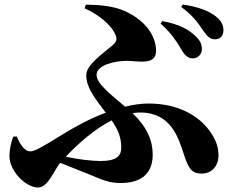

<svg xmlns="http://www.w3.org/2000/svg" viewBox="-20 -790 1040 855"><path d="M791 -564C805 -541 819 -531 836 -530C861 -529 879 -548 879 -571C879 -590 873 -607 854 -626C820 -660 778 -682 703 -696L695 -685C748 -639 774 -592 791 -564ZM886 -652C904 -627 916 -615 937 -615C961 -615 975 -631 975 -655C975 -679 965 -698 941 -717C911 -741 865 -759 794 -770L787 -759C849 -714 870 -674 886 -652ZM55 -182H40C29 -159 22 -123 22 -95C22 -28 95 45 149 45C194 45 219 -29 248 -65L371 -16C432 9 462 25 517 25C618 25 660 -25 660 -102C660 -165 634 -225 570 -286C582 -288 593 -289 604 -289C743 -289 775 -175 800 -99C819 -42 833 -17 877 -17C930 -17 953 -59 953 -96C953 -137 941 -171 909 -213C862 -275 772 -329 643 -329C609 -329 573 -324 537 -315C479 -365 410 -416 410 -456C410 -502 494 -519 545 -519C594 -519 675 -497 675 -563C675 -639 616 -706 533 -742C485 -763 422 -769 362 -769L357 -753C419 -725 476 -680 495 -633C501 -618 501 -606 483 -590C443 -555 364 -502 364 -456C364 -403 397 -359 451 -288C383 -263 316 -227 258 -191C157 -128 132 -116 114 -116C94 -116 72 -139 55 -182ZM477 -254C502 -218 520 -184 520 -132C520 -98 502 -73 427 -73C388 -73 324 -81 273 -92C328 -151 401 -215 477 -254Z"/></svg>

Font: Noto Serif CJK SC Black
Style: Regular
Weight: 900
Designer: Ryoko NISHIZUKA 西塚涼子 (kana & ideographs); Frank Grießhammer (Latin, Greek & Cyrillic); Wenlong ZHANG 张文龙 (bopomofo); San
Foundry: Adobe
Version: Version 2.001;hotconv 1.1.0;makeotfexe 2.6.0